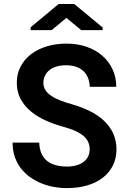

<svg xmlns="http://www.w3.org/2000/svg" viewBox="-20 -941 640 970"><path d="M433.1 -185.5Q433.1 -204.6 426.5 -221.2Q419.9 -237.8 404.1 -252.2Q388.2 -266.6 362.5 -278.6Q336.9 -290.5 298.8 -300.8Q252.4 -313.5 210.2 -332.5Q168 -351.6 135.7 -378.4Q103.5 -405.3 84.2 -440.9Q64.9 -476.6 64.9 -522.9Q64.9 -567.9 84 -604.5Q103 -641.1 136.7 -667Q170.4 -692.9 216.3 -706.8Q262.2 -720.7 315.9 -720.7Q371.6 -720.7 417.7 -704.6Q463.9 -688.5 497.1 -659.4Q530.3 -630.4 548.8 -590.3Q567.4 -550.3 567.4 -502.4H433.6Q432.6 -526.4 425 -546.4Q417.5 -566.4 402.6 -580.8Q387.7 -595.2 365.5 -603.3Q343.3 -611.3 313.5 -611.3Q286.1 -611.3 264.9 -604.7Q243.7 -598.1 229 -586.2Q214.4 -574.2 206.8 -557.9Q199.2 -541.5 199.2 -522.5Q199.2 -502.4 209.2 -486.3Q219.2 -470.2 238.3 -457.3Q257.3 -444.3 284.4 -433.6Q311.5 -422.9 345.7 -413.6Q394.5 -399.4 435.5 -378.9Q476.6 -358.4 506.1 -330.3Q535.6 -302.2 552 -266.4Q568.4 -230.5 568.4 -186.5Q568.4 -139.6 549.6 -103.3Q530.8 -66.9 497.6 -41.7Q464.4 -16.6 418.5 -3.7Q372.6 9.3 318.4 9.3Q284.7 9.3 251.2 3.2Q217.8 -2.9 187.3 -15.6Q156.7 -28.3 130.4 -47.4Q104 -66.4 84.7 -91.8Q65.4 -117.2 54.4 -149.4Q43.5 -181.6 43.5 -220.7H178.2Q179.2 -188.5 189.5 -165.5Q199.7 -142.6 218 -127.9Q236.3 -113.3 262 -106.4Q287.6 -99.6 318.4 -99.6Q345.7 -99.6 366.9 -106Q388.2 -112.3 402.8 -123.5Q417.5 -134.8 425.3 -150.6Q433.1 -166.5 433.1 -185.5ZM498.5 -802.2V-788.6H390.6L315.4 -850.6L240.7 -788.6H134.8V-803.2L276.4 -920.9H355Z"/></svg>

Font: Roboto Mono
Style: Bold
Weight: 700
Designer: Google
Version: Version 2.000985; 2015; ttfautohint (v1.3)